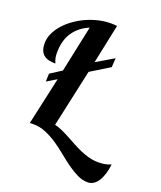

<svg xmlns="http://www.w3.org/2000/svg" viewBox="-175 -849 1013 1208"><g transform="rotate(20 331.5 -245.0)"><path d="M160.2 -294.9 95.2 -255.9 97.2 -309.1 172.9 -357.9 238.8 -668.9Q172.4 -641.6 135.7 -587.2Q99.1 -532.7 99.1 -451.2Q99.1 -432.1 101.3 -420.2Q103.5 -408.2 106 -400.9Q108.4 -393.6 110.6 -389.6Q112.8 -385.7 112.8 -382.8Q86.9 -382.8 66.9 -387.9Q46.9 -393.1 33.4 -404.5Q20 -416 12.9 -434.6Q5.9 -453.1 5.9 -480Q5.9 -513.2 20.3 -545.4Q34.7 -577.6 59.8 -606.4Q85 -635.3 118.9 -659.9Q152.8 -684.6 191.7 -702.4Q230.5 -720.2 272.7 -730.2Q314.9 -740.2 356.9 -740.2Q368.2 -740.2 377.7 -739.5Q387.2 -738.8 397 -737.8L341.8 -475.1L458 -543.9L454.1 -482.9L327.1 -404.8L243.2 -20Q269 -14.2 295.2 -2.2Q321.3 9.8 347.9 24.2Q374.5 38.6 402.1 53.5Q429.7 68.4 458.3 80.8Q486.8 93.3 516.8 101.1Q546.9 108.9 579.1 108.9Q599.6 108.9 620.4 105.5Q641.1 102.1 663.1 92.8Q658.7 128.9 649.7 158Q640.6 187 627.4 207.5Q614.3 228 596.9 239Q579.6 250 559.1 250Q523.4 250 488.8 233.2Q454.1 216.3 419.2 191.2Q384.3 166 348.6 136.5Q313 106.9 275.4 81.8Q237.8 56.6 197.5 39.8Q157.2 22.9 112.8 22.9Q106.9 22.9 101.6 22.9Q96.2 22.9 89.8 23.9Z"/></g></svg>

Font: Lobster
Style: Regular
Weight: 400
Designer: Pablo Impallari
Foundry: Pablo Impallari
Version: Version 1.007; ttfautohint (v1.1) -l 8 -r 50 -G 50 -x 14 -D 